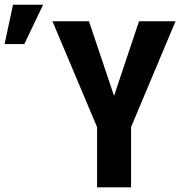

<svg xmlns="http://www.w3.org/2000/svg" viewBox="-168 -802 780 822"><path d="M393.1 0H247.6V-257.8L56.6 -710.9H212.9L320.3 -391.6L427.2 -710.9H583.5L393.1 -257.8ZM-112.3 -781.7H16.6L-64 -613.3H-148.4Z"/></svg>

Font: RobotoCondensed-Bold
Style: Bold
Weight: 700
Designer: Google
Version: Version 2.001240; 2014